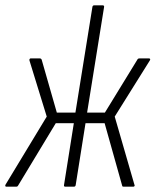

<svg xmlns="http://www.w3.org/2000/svg" viewBox="-35 -703 586 723"><path d="M-12 0Q-14 0 -15 -2.5Q-16 -5 -14 -8L141 -264L76 -475Q75 -478 76.5 -480.5Q78 -483 80 -483H115Q120 -483 122 -478L179 -279H249L313 -677Q314 -683 320 -683H351Q358 -683 357 -677L293 -279H360L482 -478Q484 -483 490 -483H526Q530 -483 530.5 -480.5Q531 -478 529 -475L397 -264L471 -8Q473 -5 471.5 -2.5Q470 0 467 0H431Q425 0 425 -4L359 -239H287L250 -6Q249 0 243 0H211Q205 0 206 -6L243 -239H175L33 -4Q31 0 27 0Z"/></svg>

Font: Sofia Sans Condensed Light
Style: Italic
Weight: 300
Italic angle: -9°
Version: Version 4.100